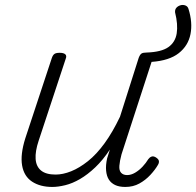

<svg xmlns="http://www.w3.org/2000/svg" viewBox="-20 -724 777 760"><path d="M187 16Q139 16 107 -5Q75 -26 67.5 -69Q60 -112 80 -176L185 -494Q189 -506 195.5 -510.5Q202 -515 216 -515Q232 -515 238.5 -509Q245 -503 240 -491L133 -167Q119 -125 121 -95Q123 -65 142.5 -49Q162 -33 200 -33Q229 -33 261.5 -46Q294 -59 328 -86Q362 -113 394 -157Q426 -201 455 -262L529 -495Q534 -508 540 -512Q546 -516 560 -516Q619 -518 646.5 -537.5Q674 -557 679.5 -592Q685 -627 673 -675Q672 -686 678 -693Q684 -700 694 -703Q704 -706 713.5 -702.5Q723 -699 726 -689Q743 -635 734 -589Q725 -543 687.5 -513.5Q650 -484 580 -479L461 -113Q454 -87 452.5 -68Q451 -49 459.5 -40Q468 -31 483 -31Q499 -31 515 -40.5Q531 -50 544.5 -64.5Q558 -79 567 -94Q572 -101 579.5 -104Q587 -107 597 -101Q608 -94 609 -86.5Q610 -79 605 -71Q594 -52 575 -31.5Q556 -11 531.5 2.5Q507 16 476 16Q452 16 436 8.5Q420 1 411 -13Q402 -27 400 -48.5Q398 -70 404 -97L415 -132Q387 -90 357 -61.5Q327 -33 297 -15.5Q267 2 238.5 9Q210 16 187 16Z"/></svg>

Font: Playwrite CO ExtraLight
Style: Regular
Weight: 250
Version: Version 1.002